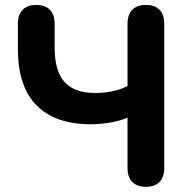

<svg xmlns="http://www.w3.org/2000/svg" viewBox="-20 -733 744 762"><path d="M486.1 -66.6V-266.2Q460.3 -254.4 420.2 -247.1Q380.2 -239.9 339.8 -239.9Q199.2 -239.9 125.1 -314.9Q51 -389.9 51 -538.5V-638.4Q51 -674.7 69.8 -694.1Q88.7 -713.4 124 -713.4Q159.3 -713.4 178 -694.1Q196.8 -674.7 196.8 -638.4V-544.5Q196.8 -450.8 236.4 -407.4Q276 -364 356.7 -364Q431.7 -364 486.1 -391.5V-638.4Q486.1 -674.7 504.9 -694.1Q523.8 -713.4 559.1 -713.4Q594.4 -713.4 613.1 -694.1Q631.9 -674.7 631.9 -638.4V-66.6Q631.9 -30.3 613.1 -10.9Q594.4 8.4 559.1 8.4Q523.8 8.4 504.9 -10.9Q486.1 -30.3 486.1 -66.6Z"/></svg>

Font: SN Pro Thin
Style: Regular
Weight: 200
Designer: Tobias Whetton
Foundry: Supernotes
Version: Version 1.003;Glyphs 3.3 (3324)